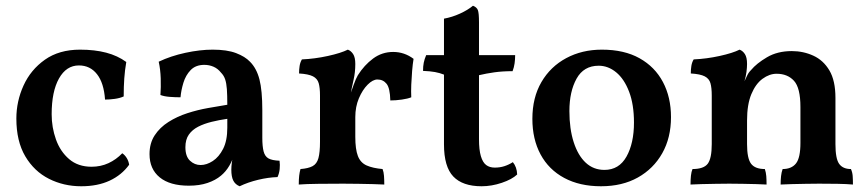

<svg xmlns="http://www.w3.org/2000/svg" viewBox="-20 -640 3026 669"><path d="M430 -66Q404 -30 362 -10.5Q320 9 263 9Q202 9 150.5 -17Q99 -43 68 -95.5Q37 -148 37 -227Q37 -287 62 -342Q87 -397 136.5 -432Q186 -467 259 -467Q310 -467 350 -456.5Q390 -446 420 -424Q415 -395 413 -366.5Q411 -338 411 -304Q398 -298 380 -295.5Q362 -293 346 -293Q342 -351 318 -381.5Q294 -412 255 -412Q211 -412 185.5 -366.5Q160 -321 160 -242Q160 -196 175 -154Q190 -112 221 -85.5Q252 -59 299 -59Q331 -59 358 -71.5Q385 -84 406 -106Q415 -100 421.5 -89.5Q428 -79 430 -66Z M815 9Q800 3 793 -10.5Q786 -24 786 -49Q786 -60 788 -75Q790 -90 794 -103L797 -105Q791 -83 779 -62.5Q767 -42 750 -28Q731 -12 703 -2.5Q675 7 638 7Q572 7 536.5 -22Q501 -51 501 -103Q501 -141 519 -168.5Q537 -196 567 -215Q597 -234 632.5 -245.5Q668 -257 704.5 -263.5Q741 -270 772 -275Q772 -309 770.5 -329.5Q769 -350 764.5 -363.5Q760 -377 750 -387Q739 -401 724 -407.5Q709 -414 692 -414Q662 -414 644.5 -396Q627 -378 619 -351.5Q611 -325 609 -301Q590 -301 571 -302.5Q552 -304 539 -309Q541 -336 540 -367Q539 -398 533 -425Q575 -445 626 -456Q677 -467 721 -467Q771 -467 802.5 -455Q834 -443 851 -425Q874 -402 884 -363.5Q894 -325 894 -256V-160Q894 -130 898.5 -112.5Q903 -95 915.5 -88Q928 -81 954 -80Q956 -66 954.5 -51Q953 -36 947 -23Q915 -22 879.5 -13.5Q844 -5 815 9ZM679 -65Q700 -65 721.5 -79Q743 -93 757.5 -121.5Q772 -150 772 -195V-226Q744 -222 717.5 -215.5Q691 -209 670.5 -198.5Q650 -188 638 -171Q626 -154 626 -127Q626 -95 642 -80Q658 -65 679 -65Z M1218 -163Q1218 -120 1227 -96.5Q1236 -73 1257.5 -63.5Q1279 -54 1313 -51Q1317 -41 1318 -27Q1319 -13 1319 3Q1303 2 1279.5 1.5Q1256 1 1229.5 0.5Q1203 0 1176 0Q1135 0 1090.5 0.5Q1046 1 1021 3Q1021 -15 1022.5 -28Q1024 -41 1027 -51Q1054 -53 1069 -61Q1084 -69 1089.5 -89Q1095 -109 1095 -146V-227H1218ZM1218 -294V-211H1095V-321L1218 -417Q1218 -388 1212 -362Q1206 -336 1200 -304ZM1196 -299Q1205 -324 1212.5 -345Q1220 -366 1227 -378Q1249 -413 1280 -436Q1311 -459 1350 -459Q1389 -459 1421 -435Q1418 -417 1416 -393Q1414 -369 1413 -345Q1412 -321 1413 -301Q1401 -296 1380 -293Q1359 -290 1340 -290Q1339 -333 1327 -348Q1315 -363 1295 -363Q1279 -363 1261 -345Q1243 -327 1230.5 -297.5Q1218 -268 1218 -232ZM1095 -211V-307Q1095 -334 1090.5 -350Q1086 -366 1070.5 -374Q1055 -382 1022 -384Q1022 -398 1024 -410.5Q1026 -423 1032 -433Q1077 -435 1122.5 -445Q1168 -455 1192 -467Q1203 -463 1210.5 -451.5Q1218 -440 1218 -417Z M1658 9Q1592 9 1559.5 -25Q1527 -59 1527 -137V-380Q1512 -386 1495.5 -389Q1479 -392 1454 -393Q1454 -409 1456.5 -421.5Q1459 -434 1465 -448H1527V-575Q1555 -580 1582.5 -592.5Q1610 -605 1628 -620Q1641 -615 1645 -605Q1649 -595 1649 -562V-448H1775Q1775 -433 1773 -419Q1771 -405 1766 -392Q1731 -392 1702.5 -388Q1674 -384 1649 -378V-155Q1649 -118 1655.5 -96Q1662 -74 1674 -65Q1686 -56 1704 -56Q1722 -56 1737.5 -61Q1753 -66 1767 -75Q1781 -58 1782 -32Q1764 -15 1728.5 -3Q1693 9 1658 9Z M2074 9Q2000 9 1946 -20Q1892 -49 1863.5 -102Q1835 -155 1835 -226Q1835 -300 1866.5 -354Q1898 -408 1953 -437.5Q2008 -467 2077 -467Q2155 -467 2208.5 -437Q2262 -407 2290 -354Q2318 -301 2318 -232Q2318 -160 2287.5 -106Q2257 -52 2202.5 -21.5Q2148 9 2074 9ZM2086 -48Q2137 -48 2163 -94.5Q2189 -141 2189 -213Q2189 -276 2172 -320.5Q2155 -365 2127 -388Q2099 -411 2066 -411Q2014 -411 1989 -366Q1964 -321 1964 -253Q1964 -191 1979 -144.5Q1994 -98 2021 -73Q2048 -48 2086 -48Z M2460 -211V-307Q2460 -334 2455.5 -350Q2451 -366 2435.5 -374Q2420 -382 2387 -384Q2387 -398 2389 -410.5Q2391 -423 2397 -433Q2442 -435 2487.5 -445Q2533 -455 2557 -467Q2568 -463 2575.5 -451.5Q2583 -440 2583 -417ZM2891 -138Q2891 -87 2904 -69Q2917 -51 2945 -51Q2950 -40 2951 -27.5Q2952 -15 2952 3Q2930 1 2898 0.5Q2866 0 2834 0Q2813 0 2787.5 0.5Q2762 1 2739 1.5Q2716 2 2700 3Q2700 -13 2701.5 -26.5Q2703 -40 2707 -51Q2738 -51 2753.5 -70.5Q2769 -90 2769 -142V-267Q2769 -334 2746.5 -358.5Q2724 -383 2686 -383Q2661 -383 2637 -365.5Q2613 -348 2598 -312Q2583 -276 2583 -220V-138Q2583 -88 2597 -69.5Q2611 -51 2645 -51Q2649 -39 2650 -26.5Q2651 -14 2651 3Q2637 2 2615 1.5Q2593 1 2568.5 0.5Q2544 0 2521 0Q2500 0 2474 0.5Q2448 1 2424.5 1.5Q2401 2 2386 3Q2386 -14 2387.5 -28Q2389 -42 2393 -51Q2432 -51 2446 -69.5Q2460 -88 2460 -138V-307L2583 -417Q2583 -405 2581 -389.5Q2579 -374 2574 -357Q2579 -367 2583.5 -377Q2588 -387 2597 -396Q2616 -419 2652.5 -440.5Q2689 -462 2739 -462Q2779 -462 2814 -446Q2849 -430 2870 -394.5Q2891 -359 2891 -299Z"/></svg>

Font: Vollkorn SemiBold
Style: Regular
Weight: 600
Designer: Friedrich Althausen
Foundry: Friedrich Althausen
Version: Version 5.000